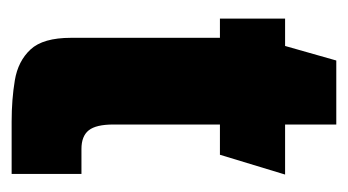

<svg xmlns="http://www.w3.org/2000/svg" viewBox="-154 -444 598 330"><g transform="rotate(90 145.0 -279.0)"><path d="M189 0Q151 0 118 -5.5Q85 -11 65 -32.5Q45 -54 45 -102V-358H12V-470H59L84 -558H194V-470H280L246 -358H194V-175Q194 -145 204 -132.5Q214 -120 236 -120H279V0Z"/></g></svg>

Font: Smooch Sans Black
Style: Regular
Weight: 900
Designer: Robert E. Leuschke
Foundry: Robert E. Leuschke
Version: Version 1.010; ttfautohint (v1.8.3)